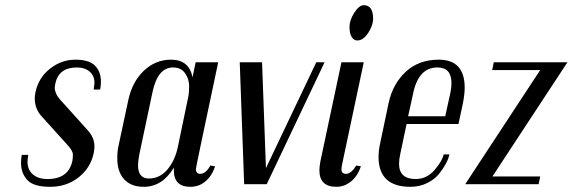

<svg xmlns="http://www.w3.org/2000/svg" viewBox="-20 -710 2207 740"><path d="M61 -82Q61 -100 64 -113H89Q86 -94 86 -87Q86 -56 106.5 -38Q127 -20 163 -20Q244 -20 259 -90Q261 -102 261 -114.5Q261 -127 244 -147L141 -261Q114 -290 114 -331Q114 -342 117 -356Q129 -411 173 -445.5Q217 -480 270.5 -480Q324 -480 346.5 -456.5Q369 -433 369 -396Q369 -380 366 -365H341Q344 -386 344 -391Q344 -418 325.5 -434Q307 -450 276 -450Q206 -450 193 -387Q191 -377 191 -373Q191 -350 210 -328L319 -207Q344 -179 344 -146Q344 -134 341 -119Q329 -63 283 -26.5Q237 10 173 10Q109 10 85 -16.5Q61 -43 61 -82Z M752 -40Q773 -40 791 -72L809 -69Q792 -18 752 2Q734 10 714 10Q650 10 650 -53V-64Q606 10 534 10Q485 10 458.5 -19Q432 -48 432 -100Q432 -128 437 -149L474 -322Q489 -394 534 -437Q579 -480 639 -480Q709 -480 722 -412L734 -470H821Q735 -65 735 -59Q735 -40 752 -40ZM705 -334Q709 -350 709 -377.5Q709 -405 693.5 -427.5Q678 -450 647 -450Q588 -450 568 -356L517 -115Q512 -88 512 -73Q512 -22 554 -22Q596 -22 625.5 -57Q655 -92 666 -146Z M1231 -470 1008 0H921L904 -470H990L1005 -62L1199 -470Z M1357 -554Q1344 -554 1335.5 -567.5Q1327 -581 1327 -606.5Q1327 -632 1345.5 -661Q1364 -690 1382 -690Q1400 -690 1409 -677Q1418 -664 1418 -638Q1418 -612 1399 -583Q1380 -554 1357 -554ZM1296 -57Q1296 -40 1314.5 -40Q1333 -40 1353 -72L1371 -69Q1354 -18 1313 2Q1296 10 1276 10Q1211 10 1211 -54Q1211 -67 1215 -89L1296 -470H1382L1298 -74Q1296 -64 1296 -57Z M1518 -79Q1518 -20 1582 -20Q1625 -20 1655 -55Q1685 -90 1690 -115H1712Q1706 -83 1673 -41Q1656 -19 1626.5 -4.5Q1597 10 1562 10Q1439 10 1439 -105Q1439 -130 1445 -157L1478 -314Q1494 -387 1544 -433.5Q1594 -480 1671 -480Q1771 -480 1771 -372Q1771 -348 1764 -311L1747 -232H1547L1523 -118Q1518 -95 1518 -79ZM1720 -390Q1720 -450 1666 -450Q1594 -450 1573 -353L1553 -262H1696L1716 -353Q1720 -372 1720 -390Z M2167 -470 1878 -30H2062L2056 0H1773L2062 -440H1877L1883 -470Z"/></svg>

Font: Trochut
Style: Italic
Weight: 400
Italic angle: -12°
Designer: Andreu Balius
Foundry: Andreu Balius
Version: Version 1.001